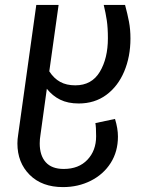

<svg xmlns="http://www.w3.org/2000/svg" viewBox="-20 -547 596 783"><path d="M449 -62Q461 -23 461 10Q461 71 431.5 117.5Q402 164 350.5 190Q299 216 237 216Q151 216 101 166Q51 116 51 38Q51 21 54 3L128 -527H219L181 -256Q200 -227 225.5 -213Q251 -199 287 -199Q354 -199 387 -254Q420 -309 420 -391Q420 -434 415.5 -464Q411 -494 403 -527H490Q500 -490 506 -458.5Q512 -427 512 -390Q512 -316 486.5 -255.5Q461 -195 413.5 -160Q366 -125 301 -125Q257 -125 225.5 -140.5Q194 -156 171 -185L145 3Q142 21 142 38Q142 87 166.5 114.5Q191 142 240 142Q301 142 336.5 104.5Q372 67 372 9Q372 -29 369 -45Z"/></svg>

Font: FiraGO
Style: Italic
Weight: 400
Italic angle: -8°
Designer: bBox Type GmbH
Foundry: bBox Type GmbH
Version: Version 1.001